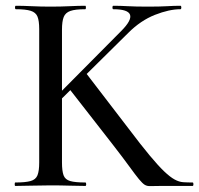

<svg xmlns="http://www.w3.org/2000/svg" viewBox="-20 -645 692 666"><path d="M116 -81V-544Q116 -573 110 -587.5Q104 -602 86.5 -607.5Q69 -613 35 -613Q32 -613 32 -619Q32 -625 35 -625Q60 -625 90.5 -623.5Q121 -622 155 -622Q191 -622 221.5 -623.5Q252 -625 276 -625Q278 -625 278 -619Q278 -613 276 -613Q241 -613 224 -607Q207 -601 201 -586Q195 -571 195 -542V-81Q195 -52 200.5 -37Q206 -22 223.5 -17Q241 -12 276 -12Q279 -12 279 -6Q279 0 276 0Q251 0 221 -1Q191 -2 155 -2Q121 -2 89.5 -1Q58 0 33 0Q31 0 31 -6Q31 -12 33 -12Q68 -12 86 -17Q104 -22 110 -37Q116 -52 116 -81ZM370 -145 218 -340 278 -392 426 -199Q469 -142 499 -106Q529 -70 549.5 -50.5Q570 -31 585.5 -22.5Q601 -14 615.5 -13Q630 -12 648 -12Q651 -12 651 -6Q651 0 648 0Q604 0 577 0Q550 0 536 0Q514 0 502 0.5Q490 1 482 -4Q474 -9 462 -23.5Q450 -38 429 -67Q408 -96 370 -145ZM143 -278 400 -537Q438 -575 431 -594Q424 -613 373 -613Q370 -613 370 -619Q370 -625 373 -625Q398 -625 424 -623.5Q450 -622 493 -622Q535 -622 559.5 -623.5Q584 -625 606 -625Q609 -625 609 -619Q609 -613 606 -613Q567 -613 517.5 -593.5Q468 -574 425 -531L168 -277Z"/></svg>

Font: Cormorant Light Medium
Style: Regular
Weight: 500
Version: Version 4.000